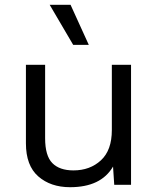

<svg xmlns="http://www.w3.org/2000/svg" viewBox="-20 -770 659 800"><path d="M350 -583H285L187 -750H274ZM446 -500H526V0H456L451 -76Q401 10 272 10Q191 10 139.5 -35Q88 -80 88 -173V-500H168V-194Q168 -121 198 -90.5Q228 -60 286 -60Q355 -60 400.5 -102Q446 -144 446 -228Z"/></svg>

Font: Work Sans
Style: Regular
Weight: 400
Designer: Wei Huang
Foundry: Wei Huang
Version: Version 1.032;PS 001.032;hotconv 1.0.70;makeotf.lib2.5.58329